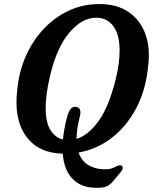

<svg xmlns="http://www.w3.org/2000/svg" viewBox="-20 -730 739 927"><path d="M460 -710.5Q545 -710.5 601.5 -671.5Q658 -632.5 682.2 -564.8Q706.5 -497 695 -410Q685 -299.5 639.5 -211.2Q594 -123 521.8 -66.2Q449.5 -9.5 359.5 6.5Q373.5 46 404 65.5Q434.5 85 475.5 87Q503 88.5 517.8 83.5Q532.5 78.5 541.5 73.2Q550.5 68 560.5 68Q569.5 68 572 77Q574.5 86 565 98L527 144Q510 164.5 491.5 171.2Q473 178 436.5 176.5Q369 174.5 329 132.2Q289 90 283 12Q163.5 9 104.8 -73.8Q46 -156.5 63.5 -296.5Q70.5 -380 102.8 -454.8Q135 -529.5 187.8 -587Q240.5 -644.5 309.8 -677.5Q379 -710.5 460 -710.5ZM304 -165.5Q310.5 -190 320.2 -203Q330 -216 346.5 -214Q362.5 -212 366.5 -199Q370.5 -186 366 -169.5Q350 -108.5 349.5 -59.5Q406 -76.5 455.5 -144.8Q505 -213 538 -345Q548.5 -387 553 -422.2Q557.5 -457.5 557.5 -486Q557.5 -562.5 527.2 -603.5Q497 -644.5 444.5 -644.5Q376 -644.5 314.8 -572.5Q253.5 -500.5 221 -361Q210 -314.5 205.2 -276.5Q200.5 -238.5 200.5 -208Q200.5 -138 224 -101.5Q247.5 -65 284 -56.5Q288.5 -107 304 -165.5Z"/></svg>

Font: Fraunces 144pt S100 SemiBold
Style: Italic
Weight: 600
Italic angle: -16°
Version: Version 1.000; ttfautohint (v1.8.3)